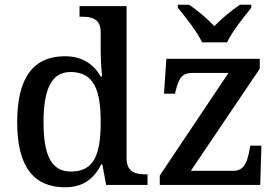

<svg xmlns="http://www.w3.org/2000/svg" viewBox="-20 -786 1180 816"><path d="M839 -606H945C966 -651 1017 -715 1048 -753V-766H1000C965 -743 921 -706 891 -675C861 -706 819 -743 783 -766H736V-753C767 -715 818 -651 839 -606ZM257 10C335 10 380 -28 410 -87H415L431 0H607V-45H600C556 -45 518 -54 518 -114V-760H318V-715H326C370 -715 408 -707 408 -649V-574C408 -542 410 -495 414 -461H408C379 -511 332 -547 256 -547C125 -547 53 -460 53 -267C53 -75 125 10 257 10ZM659 0H1086L1091 -167H1044L1039 -142C1030 -95 1016 -60 972 -60H791L1084 -494V-536H687L677 -388H724L726 -398C740 -451 751 -476 798 -476H951L659 -40ZM281 -57C198 -57 165 -126 165 -267C165 -405 198 -480 280 -480C378 -480 408 -405 408 -268C408 -125 378 -57 281 -57Z"/></svg>

Font: Noto Serif Thai Medium
Style: Regular
Weight: 500
Designer: Monotype Design Team
Foundry: Monotype Imaging Inc.
Version: Version 1.901;PS 001.901;hotconv 1.0.88;makeotf.lib2.5.64775